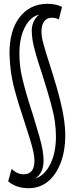

<svg xmlns="http://www.w3.org/2000/svg" viewBox="-20 -769 384 1009"><path d="M131 220Q65 220 23 184L41 119Q58 134 73 140.5Q88 147 104 147Q161 147 161 76Q161 56 155.5 29.5Q150 3 137 -39.5Q124 -82 102 -149Q73 -235 57.5 -294.5Q42 -354 36.5 -399Q31 -444 30 -485Q29 -609 83.5 -679Q138 -749 230 -749Q251 -749 271 -745Q291 -741 306 -732L289 -667Q279 -672 270.5 -674Q262 -676 252 -676Q227 -676 212.5 -657Q198 -638 198 -604Q198 -590 200 -575.5Q202 -561 208 -539.5Q214 -518 224.5 -483Q235 -448 253 -393Q280 -307 295 -247Q310 -187 316.5 -142Q323 -97 323 -56Q323 22 299.5 85Q276 148 233 184Q190 220 131 220ZM209 75Q209 141 164 170Q215 153 244.5 93Q274 33 274 -52Q274 -89 268.5 -129Q263 -169 247 -227.5Q231 -286 202 -378Q179 -447 167 -489.5Q155 -532 151 -558.5Q147 -585 147 -608Q147 -635 157.5 -656.5Q168 -678 185 -692Q139 -681 110.5 -625.5Q82 -570 82 -488Q82 -457 85 -427.5Q88 -398 96 -363Q104 -328 117 -282Q130 -236 151 -172Q173 -101 186 -55Q199 -9 204 21.5Q209 52 209 75Z"/></svg>

Font: Georama ExtraCondensed
Style: Regular
Weight: 400
Width: 2
Designer: Jean-Baptiste Levee
Foundry: Production Type
Version: Version 1.000